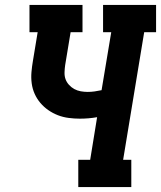

<svg xmlns="http://www.w3.org/2000/svg" viewBox="-20 -755 650 775"><path d="M296 0V-110H344L372 -282Q355 -279 337.5 -277.5Q320 -276 302 -276Q280 -276 257 -279Q234 -282 213.5 -290Q193 -298 175 -310.5Q157 -323 143 -339.5Q129 -356 120 -376Q111 -396 108 -418.5Q105 -441 107 -464Q109 -487 113 -510L132 -625H99V-735H313V-625H265L243 -492Q241 -478 240.5 -463Q240 -448 244.5 -435.5Q249 -423 258.5 -412.5Q268 -402 280 -395.5Q292 -389 306 -386.5Q320 -384 334 -384Q348 -384 362 -386Q376 -388 390 -391L429 -625H396V-735H610V-625H562L477 -110H510V0Z"/></svg>

Font: Iosevka Curly Slab XBdEx
Style: Italic
Weight: 800
Width: 7
Italic angle: -9°
Monospace: yes
Designer: Belleve Invis
Foundry: Belleve Invis
Version: Version 11.1.0; ttfautohint (v1.8.3)